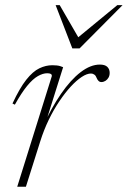

<svg xmlns="http://www.w3.org/2000/svg" viewBox="-20 -710 486 730"><path d="M177 -420.5Q177.5 -426.5 173 -429Q168.5 -431.5 159.5 -431.5Q143 -431.5 123.8 -420.5Q104.5 -409.5 83 -383.2Q61.5 -357 36.5 -312L27.5 -316.5Q55 -375.5 80 -407Q105 -438.5 129.5 -450.2Q154 -462 179 -462Q187.5 -462 195.2 -461.2Q203 -460.5 209.2 -458.5Q215.5 -456.5 220 -454.5L147 -222.5H140Q174.5 -299 211.8 -353Q249 -407 286.8 -435.8Q324.5 -464.5 359.5 -464.5Q379 -464.5 388 -455.8Q397 -447 397 -433Q397 -422.5 392.5 -414.8Q388 -407 380.8 -402.5Q373.5 -398 365.5 -398Q359 -398 354.5 -402.5Q350 -407 347 -414.5Q344.5 -422 338.8 -426.2Q333 -430.5 326 -430.5Q310.5 -430.5 290.8 -417.5Q271 -404.5 249.2 -381Q227.5 -357.5 205.8 -325.2Q184 -293 165.2 -254.2Q146.5 -215.5 133 -172.5L78.5 0H45.5ZM446 -690.5 282.5 -526H255L191.5 -690.5H207L285 -555.5H262L426 -690.5Z"/></svg>

Font: Newsreader 36pt ExtraLight
Style: Italic
Weight: 250
Italic angle: -17°
Designer: Hugues Gentile
Foundry: Production Type
Version: Version 1.003